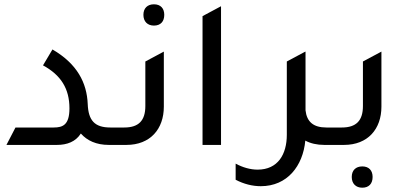

<svg xmlns="http://www.w3.org/2000/svg" viewBox="-20 -674 1884 893"><path d="M10 0H245C292 0 332 -15 356 -53C385 -20 428 0 486 0H552V-81H493C420 -81 391 -114 388 -190C384 -289 339 -377 224 -444L180 -370C263 -325 303 -262 303 -170C303 -93 272 -81 230 -81H52L10 0Z M696 -555C727 -555 744 -574 744 -605C744 -635 727 -654 696 -654C666 -654 647 -636 647 -605C647 -574 666 -555 696 -555ZM492 0H568C679 0 742 -74 742 -178V-434L656 -388V-181C656 -113 625 -81 558 -81H492V0Z M922 0H1008V-645L922 -599V0Z M1498 -81C1438 -81 1407 -107 1401 -161V-434L1400 -433V-434L1314 -388V-47C1314 43 1273 115 1178 115C1145 115 1109 105 1076 87V162C1114 182 1154 192 1193 192C1316 192 1389 98 1400 -20C1424 -7 1454 0 1488 0H1564V-81H1498Z M1504 0H1580C1691 0 1754 -74 1754 -178V-434L1668 -388V-181C1668 -113 1637 -81 1570 -81H1504V0ZM1665 199C1696 199 1713 180 1713 149C1713 119 1696 100 1665 100C1635 100 1616 118 1616 149C1616 180 1635 199 1665 199Z"/></svg>

Font: Tajawal Medium
Style: Regular
Weight: 500
Designer: Boutros Fonts
Foundry: Created by Boutros International 2017
Version: Version 1.700